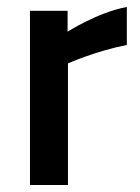

<svg xmlns="http://www.w3.org/2000/svg" viewBox="-20 -531 401 551"><path d="M175 0V-349C175 -349 253 -384 344 -402V-511C259 -495 174 -440 174 -440V-500H66V0Z"/></svg>

Font: RazerF5 SemiBold
Style: Regular
Weight: 600
Foundry: Razer Inc.
Version: Version 2